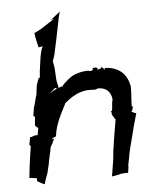

<svg xmlns="http://www.w3.org/2000/svg" viewBox="-49 -685 567 738"><g transform="rotate(-5 234.0 -316.0)"><path d="M105 -569C107 -551 112 -533 116 -514C120 -514 130 -516 132 -518C127 -506 122 -488 120 -474L114 -431C112 -420 112 -408 111 -397C110 -398 107 -397 106 -396C103 -386 98 -376 96 -367V-366C94 -356 94 -344 92 -333L88 -321C86 -310 81 -294 78 -284L73 -253C74 -254 78 -250 79 -248L76 -217C78 -213 84 -207 88 -206L83 -178C79 -179 71 -178 66 -176C64 -175 57 -171 54 -174L48 -144C50 -143 52 -140 53 -138L44 -77C41 -58 40 -37 37 -17C47 -17 56 -14 65 -14L66 -2C76 3 84 9 93 12H94C97 -1 103 -17 108 -30L116 -64C119 -85 126 -108 129 -128L130 -129C130 -129 131 -133 132 -133C133 -136 136 -141 138 -143V-145L144 -157V-159H143C138 -155 134 -159 142 -163C144 -164 151 -167 152 -167L153 -168C158 -214 183 -258 199 -289C198 -289 198 -290 198 -290C218 -307 248 -329 282 -333C292 -335 309 -333 320 -333V-334H321C324 -334 322 -333 328 -337C329 -337 330 -336 330 -337C363 -337 379 -318 382 -290C377 -274 379 -258 376 -247C375 -246 372 -245 371 -245V-244C375 -244 373 -239 374 -236V-232C375 -232 376 -230 376 -229L383 -217C383 -216 386 -213 387 -213C380 -175 374 -135 368 -96L364 -57L354 5C364 4 375 1 386 -1V-2C396 -3 408 -4 417 -4C418 -13 420 -22 421 -31C421 -30 420 -29 419 -28L425 -57C427 -67 428 -78 431 -89L450 -163C455 -185 463 -209 468 -229V-230C464 -228 454 -236 450 -236C451 -238 454 -243 455 -245L456 -251C456 -253 457 -255 458 -255L459 -256C458 -256 455 -256 453 -257C453 -280 457 -311 456 -335C447 -381 418 -411 363 -413C362 -411 363 -406 363 -406C362 -406 360 -410 353 -415C352 -416 351 -418 351 -420H350C353 -413 341 -410 334 -409C334 -409 334 -410 334 -410C334 -410 332 -409 332 -409C340 -414 332 -421 314 -416C315 -416 324 -408 305 -406C303 -406 300 -407 299 -408C278 -408 259 -404 241 -396C225 -388 210 -374 196 -360C195 -355 193 -352 192 -357C188 -355 183 -354 179 -352C178 -363 174 -374 173 -386L171 -423C171 -434 167 -447 166 -456C170 -466 175 -482 177 -494L185 -531L200 -604C202 -618 206 -631 209 -644C200 -637 189 -628 179 -620C176 -618 172 -615 170 -614C172 -615 177 -617 180 -617C181 -618 183 -618 184 -618C183 -617 181 -616 180 -615L146 -593C134 -584 117 -576 105 -570ZM37 -17V-16L36 -17ZM145 -334C149 -340 158 -345 165 -353H166C169 -352 170 -351 173 -350C163 -346 154 -340 145 -334Z"/></g></svg>

Font: Charger Mayhem
Style: Obl
Weight: 400
Designer: Jasper
Foundry: Cannot Into Space Fonts
Version: Version 0.98